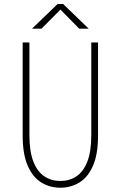

<svg xmlns="http://www.w3.org/2000/svg" viewBox="-20 -908 590 940"><path d="M275.5 11Q225 11 183 -14.2Q141 -39.5 116 -96Q91 -152.5 91 -245V-700H124V-247Q124 -165.5 143.8 -116Q163.5 -66.5 197.8 -44.2Q232 -22 275.5 -22Q319.5 -22 353.5 -44.2Q387.5 -66.5 407.2 -116Q427 -165.5 427 -247V-700H460V-245Q460 -152.5 435 -96Q410 -39.5 368.2 -14.2Q326.5 11 275.5 11ZM136.5 -767.5 262 -888.5H289L414.5 -767.5H368L276 -861L183 -767.5Z"/></svg>

Font: Trispace SemiCondensed Thin
Style: Regular
Weight: 100
Width: 4
Designer: Tyler Finck
Foundry: Etcetera Type Company
Version: Version 1.210; ttfautohint (v1.8.3)